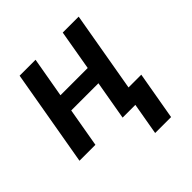

<svg xmlns="http://www.w3.org/2000/svg" viewBox="-186 -671 990 990"><g transform="rotate(-45 308.5 -176.5)"><path d="M442.9 0H326.7L363.8 -213.4H165.5L128.4 0H12.2L104 -528.3H220.2L181.6 -308.1H380.4L418.5 -528.3H534.7ZM505.4 174.8H389.2L435.1 -88.4H551.3Z"/></g></svg>

Font: Roboto Medium
Style: Italic
Weight: 500
Italic angle: -12°
Designer: Google
Version: Version 2.134; 2016